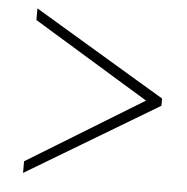

<svg xmlns="http://www.w3.org/2000/svg" viewBox="-43 -563 591 608"><g transform="rotate(5 252.0 -258.5)"><path d="M470 -247 52 3V-34L420 -259L52 -483V-520L470 -270Z"/></g></svg>

Font: Raleway Thin ExtraLight
Style: Regular
Weight: 250
Version: Version 4.026